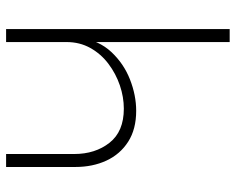

<svg xmlns="http://www.w3.org/2000/svg" viewBox="-90 -664 755 614"><g transform="rotate(-90 287.0 -357.5)"><path d="M459 0V-472L472 -477Q464.5 -418.5 427.5 -378.8Q390.5 -339 339.8 -319Q289 -299 239 -299Q180.5 -299 140.5 -324.5Q100.5 -350 80 -394Q59.5 -438 59.5 -494V-715H101V-497Q101 -430 137 -384.2Q173 -338.5 246 -338.5Q283 -338.5 320.5 -351.2Q358 -364 389.5 -387.8Q421 -411.5 440 -445.5Q459 -479.5 459 -521.5V-715H500.5V0Z"/></g></svg>

Font: Russolo 10pt ExtraLight
Style: Regular
Weight: 200
Designer: Micah Stupak-Hahn
Version: Version 1.000